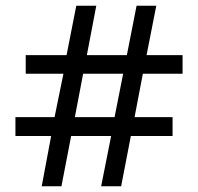

<svg xmlns="http://www.w3.org/2000/svg" viewBox="-20 -652 693 672"><path d="M159 -176H34V-242H171L202 -394H70V-459H213L247 -632H317L284 -459H424L458 -632H527L493 -459H619V-394H480L451 -242H584V-176H438L404 0H334L369 -176H229L195 0H126ZM381 -242 411 -394H271L242 -242Z"/></svg>

Font: gurmukhi25
Style: Book
Weight: 400
Designer: Jelle Bosma - Monotype Design Team
Foundry: Monotype Imaging Inc.
Version: Version 2.003